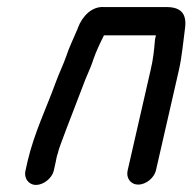

<svg xmlns="http://www.w3.org/2000/svg" viewBox="-20 -490 544 543"><path d="M132 -7 138 -34C139 -39 140 -47 144 -58C146 -68 150 -77 153 -86C172 -138 195 -195 214 -246C223 -272 236 -296 244 -322C252 -345 263 -368 274 -390H421C420 -385 418 -379 418 -374C416 -349 413 -321 406 -292L341 -8C336 13 349 32 371 32C393 32 416 13 421 -8L486 -292C495 -332 498 -372 503 -408C509 -449 494 -470 451 -470H275C240 -473 213 -444 201 -413C200 -410 199 -407 197 -403C187 -379 175 -355 167 -330C159 -307 147 -283 138 -258C112 -186 77 -115 58 -34L52 -7C47 14 61 33 82 33C103 33 127 14 132 -7Z"/></svg>

Font: Electronic
Style: ExBdIt
Weight: 800
Version: Version 1.011